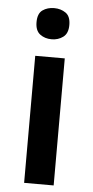

<svg xmlns="http://www.w3.org/2000/svg" viewBox="-54 -784 395 816"><g transform="rotate(5 143.5 -375.5)"><path d="M207 -542V0H81V-542ZM144 -751Q172 -751 193 -736.5Q214 -722 214 -685Q214 -649 193 -633.5Q172 -618 144 -618Q115 -618 94.5 -633.5Q74 -649 74 -685Q74 -722 94.5 -736.5Q115 -751 144 -751Z"/></g></svg>

Font: Noto Sans Hebrew SemiBold
Style: Regular
Weight: 600
Designer: Monotype Design Team
Foundry: Monotype Imaging Inc.
Version: Version 2.003